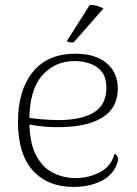

<svg xmlns="http://www.w3.org/2000/svg" viewBox="-20 -726 540 758"><path d="M270 12Q169 12 110 -52.5Q51 -117 51 -245Q51 -369 109 -441.5Q167 -514 278 -514Q329 -514 366 -498Q403 -482 424 -451Q445 -420 445 -375Q445 -300 384 -262Q323 -224 210 -224Q168 -224 134.5 -228.5Q101 -233 70 -238L71 -265Q99 -259 139 -255.5Q179 -252 212 -252Q256 -252 291 -259.5Q326 -267 350.5 -282Q375 -297 387.5 -321.5Q400 -346 400 -378Q400 -420 381.5 -443Q363 -466 334 -475.5Q305 -485 275 -485Q196 -485 146 -427.5Q96 -370 96 -251Q96 -164 121.5 -114.5Q147 -65 189 -44Q231 -23 278 -23Q330 -23 374.5 -46Q419 -69 432 -119Q441 -115 445 -105.5Q449 -96 440 -74Q421 -30 375 -9Q329 12 270 12ZM388 -692 271 -559Q265 -558 255.5 -559Q246 -560 244 -564L334 -706Q345 -707 354.5 -705Q364 -703 372.5 -700Q381 -697 388 -692Z"/></svg>

Font: Arima Thin ExtraLight
Style: Regular
Weight: 250
Version: Version 1.100